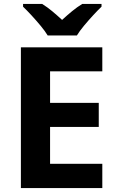

<svg xmlns="http://www.w3.org/2000/svg" viewBox="-20 -954 592 974"><path d="M499 0H86V-714H499V-592H234V-432H481V-310H234V-123H499ZM222 -774Q208 -797 185.5 -824Q163 -851 139.5 -876.5Q116 -902 97 -920V-934H194Q221 -917 245 -897Q269 -877 295 -853Q321 -877 346 -897.5Q371 -918 397 -934H495V-920Q477 -903 453 -877Q429 -851 406.5 -824Q384 -797 370 -774Z"/></svg>

Font: Noto Sans Syriac
Style: Bold
Weight: 700
Designer: Patrick Giasson and the Monotype Design Team
Foundry: Monotype Imaging Inc.
Version: Version 3.000; ttfautohint (v1.8.4.7-5d5b)